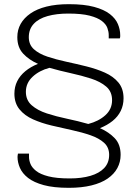

<svg xmlns="http://www.w3.org/2000/svg" viewBox="-20 -718 661 920"><path d="M310 182Q237 182 189.5 169Q142 156 114.5 134.5Q87 113 75.5 86.5Q64 60 64 34Q64 32 64.5 27.5Q65 23 66 18H119V34Q119 50 126 67.5Q133 85 153 101Q173 117 212 127Q251 137 314 137Q371 137 413.5 124.5Q456 112 479.5 87Q503 62 503 24Q503 -12 478.5 -34Q454 -56 413.5 -70Q373 -84 324.5 -94.5Q276 -105 227.5 -116.5Q179 -128 138.5 -146Q98 -164 73.5 -194Q49 -224 49 -269Q49 -302 62.5 -329Q76 -356 101.5 -377Q127 -398 162 -412Q119 -431 91 -461Q63 -491 63 -540Q63 -575 79 -603.5Q95 -632 126 -653.5Q157 -675 203 -686.5Q249 -698 310 -698Q383 -698 431 -685Q479 -672 506.5 -650.5Q534 -629 545 -602.5Q556 -576 556 -550Q556 -548 556 -543.5Q556 -539 554 -534H501V-550Q501 -566 494.5 -584Q488 -602 468 -617.5Q448 -633 409.5 -643Q371 -653 307 -653Q251 -653 208 -641Q165 -629 141.5 -603.5Q118 -578 118 -540Q118 -504 142.5 -482Q167 -460 207.5 -446.5Q248 -433 296.5 -422.5Q345 -412 393.5 -400Q442 -388 482.5 -370Q523 -352 547.5 -322.5Q572 -293 572 -247Q572 -214 558.5 -186.5Q545 -159 519.5 -138.5Q494 -118 459 -104Q502 -85 530 -55.5Q558 -26 558 24Q558 58 542.5 87Q527 116 496 137.5Q465 159 418 170.5Q371 182 310 182ZM403 -124Q453 -137 485 -166Q517 -195 517 -238Q517 -279 489 -303Q461 -327 416 -341.5Q371 -356 318.5 -367.5Q266 -379 217 -393Q168 -380 136 -350Q104 -320 104 -278Q104 -238 132 -213.5Q160 -189 204.5 -174.5Q249 -160 301.5 -149Q354 -138 403 -124Z"/></svg>

Font: Archivo SemiExpanded Thin
Style: Regular
Weight: 250
Width: 6
Designer: Hector Gatti
Foundry: Omnibus-Type
Version: Version 2.001